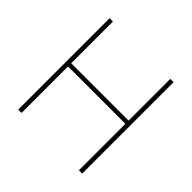

<svg xmlns="http://www.w3.org/2000/svg" viewBox="-177 -887 1061 1061"><g transform="rotate(45 353.0 -357.0)"><path d="M603 0H577V-363H129V0H103V-714H129V-388H577V-714H603Z"/></g></svg>

Font: Noto Sans Thin
Style: Regular
Weight: 100
Designer: Monotype Design Team
Foundry: Monotype Imaging Inc.
Version: Version 2.007